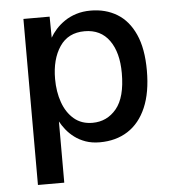

<svg xmlns="http://www.w3.org/2000/svg" viewBox="-51 -573 699 781"><g transform="rotate(-5 299.0 -183.0)"><path d="M72.5 161V-517H179.5L180.5 -431Q190 -448 205 -464.8Q220 -481.5 240.8 -495.8Q261.5 -510 288.2 -518.5Q315 -527 347.5 -527Q408.5 -527 455.2 -498.8Q502 -470.5 528.2 -412.2Q554.5 -354 554.5 -264.5Q554.5 -174.5 528.2 -113.5Q502 -52.5 453.5 -21.2Q405 10 338.5 10Q306.5 10 281 1Q255.5 -8 236 -22.8Q216.5 -37.5 202.8 -54.8Q189 -72 180 -89V161ZM316 -71.5Q375.5 -71.5 413.8 -117.8Q452 -164 452 -262.5Q452 -347 416.8 -396.2Q381.5 -445.5 316 -445.5Q248.5 -445.5 214 -394.2Q179.5 -343 179.5 -262.5Q179.5 -210 194.8 -166.8Q210 -123.5 240.5 -97.5Q271 -71.5 316 -71.5Z"/></g></svg>

Font: Public Sans Thin Medium
Style: Regular
Weight: 500
Version: Version 2.001